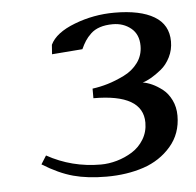

<svg xmlns="http://www.w3.org/2000/svg" viewBox="-41 -495 554 544"><g transform="rotate(-5 236.0 -223.5)"><path d="M60.1 -43.9 75.2 -67.9Q145.5 -28.8 228 -28.8Q250.5 -28.8 273.7 -35.4Q296.9 -42 317.4 -54.7Q337.9 -67.4 350.8 -88.6Q363.8 -109.9 363.8 -136.2Q363.8 -217.8 223.1 -217.8V-245.1Q245.1 -248 267.1 -254.6Q289.1 -261.2 313.7 -273.2Q338.4 -285.2 353.8 -306.2Q369.1 -327.1 369.1 -354Q369.1 -386.7 347.7 -404.3Q326.2 -421.9 295.9 -421.9Q274.9 -421.9 259.3 -416.7Q243.7 -411.6 233.2 -401.6Q222.7 -391.6 216.6 -382.1Q210.4 -372.6 204.1 -358.9L117.2 -352.1L119.1 -378.9Q134.8 -412.1 189.5 -433.1Q244.1 -454.1 303.2 -454.1Q376.5 -454.1 416.3 -430.4Q456.1 -406.7 456.1 -358.9Q456.1 -335 445.8 -314.5Q435.5 -293.9 419.9 -281.2Q404.3 -268.6 390.6 -260.7Q377 -252.9 366.2 -250Q378.9 -248 392.8 -241.7Q406.7 -235.4 421.6 -223.9Q436.5 -212.4 446.3 -192.4Q456.1 -172.4 456.1 -147.9Q456.1 -96.7 425 -60.8Q394 -24.9 346.7 -9Q299.3 6.8 241.2 6.8Q187.5 6.8 147 -4.2Q106.4 -15.1 60.1 -43.9Z"/></g></svg>

Font: Dehuti
Style: Bold-Italic
Weight: 700
Version: Version 1.2